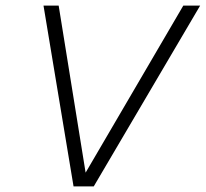

<svg xmlns="http://www.w3.org/2000/svg" viewBox="-20 -664 733 684"><path d="M242 0 135 -644H189L285 -49L633 -644H693L314 0Z"/></svg>

Font: Kanit ExtraLight
Style: Italic
Weight: 275
Italic angle: -12°
Designer: Katatrad Team
Foundry: CadsonDemak
Version: Version 2.000; ttfautohint (v1.8.3)